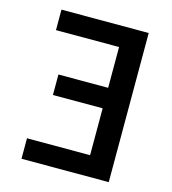

<svg xmlns="http://www.w3.org/2000/svg" viewBox="-109 -825 819 914"><g transform="rotate(15 300.0 -367.5)"><path d="M81 0V-101H392V-332H147V-433H392V-634H81V-735H511V0Z"/></g></svg>

Font: Iosevka Extended
Style: Bold
Weight: 700
Width: 7
Monospace: yes
Designer: Belleve Invis
Foundry: Belleve Invis
Version: Version 32.5.0; ttfautohint (v1.8.4)